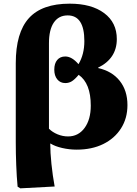

<svg xmlns="http://www.w3.org/2000/svg" viewBox="-20 -802 746 1047"><path d="M91 225 76 216Q71 163 68.5 98.5Q66 34 66 -26V-457Q66 -624 137.5 -703Q209 -782 360 -782Q479 -782 548 -730.5Q617 -679 617 -589Q617 -483 515 -433V-431Q591 -414 633 -361Q675 -308 675 -229Q675 -157 640 -102Q605 -47 543 -16.5Q481 14 398 14Q358 14 319 5Q280 -4 256 -19H254Q254 29 260.5 92Q267 155 278 215ZM351 -58Q407 -58 441 -104Q475 -150 475 -226Q475 -348 409 -394Q388 -369 372 -359Q356 -349 336 -349Q309 -349 292.5 -369Q276 -389 276 -422Q276 -456 292 -475Q308 -494 336 -494Q372 -494 408 -452Q440 -505 440 -578Q440 -718 349 -718Q300 -718 273.5 -679Q247 -640 247 -566V-100Q266 -81 294 -69.5Q322 -58 351 -58Z"/></svg>

Font: Literata 36pt ExtraBold
Style: Regular
Weight: 800
Designer: Latin by Veronika Burian and Jose Scaglione. Greek by Irene Vlachou. Cyrillic by Vera Evstafieva.
Foundry: TypeTogether
Version: Version 3.002